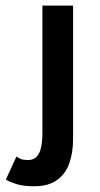

<svg xmlns="http://www.w3.org/2000/svg" viewBox="-80 -430 348 670"><path d="M38.5 220Q1.5 220 -23 212.2Q-47.5 204.5 -59.5 196.5L-22.5 116Q-15.5 121.5 -6.8 125Q2 128.5 17.5 128.5Q37 128.5 48 116.8Q59 105 63.5 83.8Q68 62.5 68 33V-410.5H175V55Q175 103.5 161.5 140.8Q148 178 118 199Q88 220 38.5 220Z"/></svg>

Font: League Spartan Thin Medium
Style: Regular
Weight: 500
Version: Version 2.002